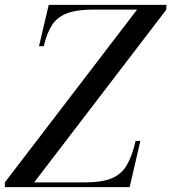

<svg xmlns="http://www.w3.org/2000/svg" viewBox="-70 -770 704 790"><path d="M-50 0V-19.5L494 -730.5H314Q246 -730.5 205.8 -715.2Q165.5 -700 144 -666.8Q122.5 -633.5 110 -580H90.5L130.5 -750H614.5V-730.5L70.5 -19.5H280.5Q349 -19.5 389 -36Q429 -52.5 451.2 -89.8Q473.5 -127 488 -190H507.5L463.5 0Z"/></svg>

Font: Bodoni Moda SC 11pt
Style: Italic
Weight: 400
Italic angle: -13°
Version: Version 2.005